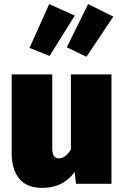

<svg xmlns="http://www.w3.org/2000/svg" viewBox="-20 -897 606 937"><path d="M524 0H351L344 -58Q289 20 186 20Q111 20 74 -25Q37 -70 37 -150V-534H235V-176Q235 -147 243.5 -135.5Q252 -124 268 -124Q282 -124 297.5 -135Q313 -146 326 -168V-534H524ZM220 -877 345 -821 222 -624 124 -663ZM410 -877 533 -816 402 -620 306 -666Z"/></svg>

Font: Fira Sans Black
Style: Regular
Weight: 900
Designer: Carrois Corporate & Edenspiekermann AG
Foundry: Carrois Corporate GbR & Edenspiekermann AG
Version: Version 4.203